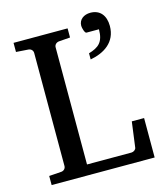

<svg xmlns="http://www.w3.org/2000/svg" viewBox="-108 -794 745 875"><g transform="rotate(-15 265.0 -356.5)"><path d="M400 -713C370 -713 345 -696 345 -666C345 -656 352 -630 360 -630H419C419 -569 394 -550 347 -536V-507C412 -519 471 -555 471 -632C471 -681 446 -713 400 -713ZM27 0H513V-186H455L439 -66C438 -57 427 -49 417 -49H207V-602C207 -614 217 -623 229 -624L282 -628V-671H27V-628L85 -624C97 -623 106 -614 106 -602V-69C106 -57 97 -48 85 -47L27 -43Z"/></g></svg>

Font: Veleka
Style: Regular
Weight: 400
Designer: Stefan Peev, Context Ltd, 2016; SIL International, 1997-2014.
Foundry: Stefan Peev, Context Ltd, 2016
Version: Version 1.000